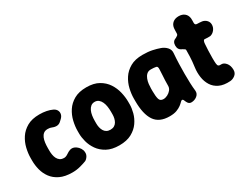

<svg xmlns="http://www.w3.org/2000/svg" viewBox="-70 -1084 1973 1544"><g transform="rotate(-30 916.5 -312.0)"><path d="M261 19Q192 19 146.5 -3Q101 -25 74.5 -61Q48 -97 37 -140Q26 -183 26 -225V-250Q26 -292 37 -339Q48 -386 74.5 -426.5Q101 -467 146.5 -493Q192 -519 261 -519Q296 -519 326 -513Q356 -507 379 -496Q400 -486 408.5 -469Q417 -452 412.5 -433Q408 -414 390 -398L378 -387Q362 -371 342 -369Q322 -367 298 -377Q283 -384 261 -384Q237 -384 222.5 -372.5Q208 -361 200 -342Q192 -323 189 -299Q186 -275 186 -250V-225Q186 -208 189 -189Q192 -170 200 -153.5Q208 -137 222.5 -126.5Q237 -116 261 -116Q278 -116 297.5 -129.5Q317 -143 332 -148Q352 -155 371 -148Q390 -141 404.5 -125.5Q419 -110 426 -90Q434 -59 421.5 -38Q409 -17 393 -9Q373 -1 336.5 9Q300 19 261 19Z M932 -225Q932 -191 921 -149Q910 -107 883.5 -69Q857 -31 811.5 -6Q766 19 697 19Q628 19 582.5 -6Q537 -31 510.5 -69Q484 -107 473 -149Q462 -191 462 -225V-250Q462 -292 473 -339Q484 -386 510.5 -426.5Q537 -467 582.5 -493Q628 -519 697 -519Q766 -519 811.5 -493Q857 -467 883.5 -426.5Q910 -386 921 -339Q932 -292 932 -250ZM772 -250Q772 -275 768.5 -298.5Q765 -322 756 -341.5Q747 -361 732.5 -372.5Q718 -384 697 -384Q676 -384 661.5 -372.5Q647 -361 638 -341.5Q629 -322 625.5 -298.5Q622 -275 622 -250V-225Q622 -207 626 -189.5Q630 -172 638.5 -157.5Q647 -143 661.5 -134.5Q676 -126 697 -126Q718 -126 732.5 -134.5Q747 -143 755.5 -157.5Q764 -172 768 -189.5Q772 -207 772 -225Z M1164 19Q1067 19 1025.5 -43Q984 -105 984 -225V-250Q984 -292 995 -339Q1006 -386 1032.5 -426.5Q1059 -467 1104.5 -493Q1150 -519 1219 -519Q1270 -519 1308 -511Q1346 -503 1376 -492Q1405 -482 1426 -459.5Q1447 -437 1444 -406Q1440 -357 1438.5 -309Q1437 -261 1437 -216.5Q1437 -172 1438.5 -131.5Q1440 -91 1444 -58Q1447 -28 1423.5 -9.5Q1400 9 1370 9Q1357 9 1348.5 2Q1340 -5 1334 -18Q1328 -30 1325 -38Q1322 -46 1314 -46Q1307 -46 1298 -36Q1289 -26 1272.5 -13.5Q1256 -1 1230 9Q1204 19 1164 19ZM1189 -126Q1208 -126 1227.5 -136Q1247 -146 1260.5 -162.5Q1274 -179 1274 -200Q1274 -228 1275 -250.5Q1276 -273 1277.5 -295.5Q1279 -318 1280 -345Q1283 -379 1266 -380Q1258 -382 1245.5 -383Q1233 -384 1219 -384Q1195 -384 1180 -370Q1165 -356 1157 -334.5Q1149 -313 1146.5 -290.5Q1144 -268 1144 -250V-225Q1144 -177 1151.5 -151.5Q1159 -126 1189 -126Z M1726 17Q1665 21 1625 2Q1585 -17 1563 -52Q1541 -87 1534.5 -131Q1528 -175 1534 -220Q1538 -248 1540 -271.5Q1542 -295 1543 -318.5Q1544 -342 1544 -370Q1545 -380 1542 -383.5Q1539 -387 1533 -390Q1527 -393 1520 -398Q1502 -405 1493.5 -418Q1485 -431 1485 -451Q1485 -470 1493 -483Q1501 -496 1520 -502Q1531 -508 1538 -513.5Q1545 -519 1545 -530Q1545 -541 1545.5 -555Q1546 -569 1547 -579Q1551 -609 1572 -626Q1593 -643 1626 -643Q1659 -643 1680 -626Q1701 -609 1705 -578Q1705 -568 1705.5 -557.5Q1706 -547 1705 -536Q1705 -515 1724 -515Q1736 -515 1747.5 -514Q1759 -513 1770 -512Q1793 -508 1809 -491.5Q1825 -475 1825 -451Q1825 -425 1808.5 -404Q1792 -383 1768 -377Q1757 -376 1744 -376.5Q1731 -377 1719 -378Q1710 -380 1705 -371Q1700 -362 1699 -345Q1697 -314 1695.5 -285Q1694 -256 1694 -216Q1694 -180 1696 -162.5Q1698 -145 1705 -140Q1712 -135 1725 -136Q1752 -139 1773 -114Q1794 -89 1794 -49Q1794 -19 1772.5 -2Q1751 15 1726 17Z"/></g></svg>

Font: Winky Sans
Style: Bold
Weight: 700
Designer: Simon Atzbach
Foundry: typofactur
Version: Version 1.205